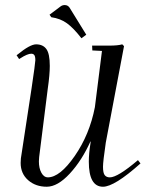

<svg xmlns="http://www.w3.org/2000/svg" viewBox="-20 -709 561 740"><path d="M170.9 -652.3 213.9 -684.6Q220.7 -689.5 229.5 -689.5Q241.2 -689.5 248 -679.7L312.5 -575.2L293.9 -561.5Q263.7 -600.6 238.3 -619.1Q212.9 -637.7 177.7 -642.6ZM43.9 -496.1 47.9 -499Q95.7 -538.1 119.1 -538.1Q145.5 -538.1 158.7 -520Q171.9 -502 171.9 -455.1Q171.9 -420.9 164.1 -367.2L130.9 -103.5Q129.9 -94.7 129.9 -86.9Q129.9 -60.5 139.6 -43Q149.4 -25.4 164.1 -25.4Q210.9 -25.4 268.1 -107.9Q325.2 -190.4 345.7 -295.9L373 -512.7L335.9 -514.6L335 -533.2H401.4Q434.6 -533.2 451.2 -538.1L458 -531.2L387.7 -159.2Q377 -85.9 377 -66.4Q377 -42 383.8 -33.7Q390.6 -25.4 403.3 -25.4Q433.6 -25.4 511.7 -91.8L521.5 -79.1Q420.9 10.7 377 10.7Q322.3 10.7 322.3 -85.9Q322.3 -118.2 329.1 -159.2V-165Q295.9 -90.8 249 -40Q202.1 10.7 160.2 10.7Q117.2 10.7 88.4 -14.6Q59.6 -40 59.6 -81.1Q59.6 -88.9 60.5 -98.6L101.6 -368.2Q116.2 -466.8 116.2 -476.6Q116.2 -491.2 112.3 -496.6Q108.4 -502 100.6 -502Q85.9 -502 58.6 -484.4L53.7 -481.4Z"/></svg>

Font: Kleymisska
Style: Regular
Weight: 500
Italic angle: -8°
Designer: gluk
Foundry: gluk
Version: Version 0.298